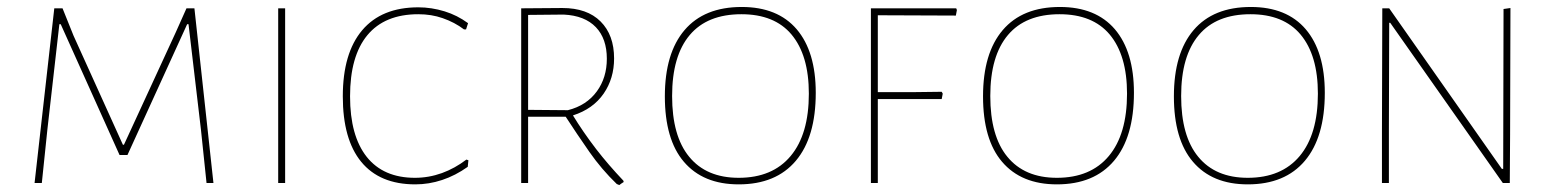

<svg xmlns="http://www.w3.org/2000/svg" viewBox="-20 -530 4502 556"><path d="M117.2 -154.8 101.1 0H80.1L137.2 -505.9H161.1L192.9 -426.8L335.9 -110.8H338.9L488.8 -436L520 -505.9H543L598.1 0H578.1L562 -153.8L525.9 -460H522L349.1 -81.1H326.2L155.8 -460H151.9Z M805.7 -505.9V0H785.6V-505.9Z M1335.4 -462.9 1329.6 -444.8H1323.7Q1296.9 -465.3 1261.7 -477.5Q1229.5 -488.8 1191.4 -488.8Q1094.2 -488.8 1043.9 -428.2Q993.7 -367.7 993.7 -251Q993.7 -136.7 1042 -75.7Q1090.3 -15.1 1181.6 -15.1Q1221.7 -15.1 1259.8 -28.8Q1297.4 -42.5 1330.6 -67.9L1336.4 -65.9L1334.5 -46.9Q1298.8 -21.5 1260.3 -8.8Q1222.2 3.9 1182.6 3.9Q1079.6 3.9 1025.9 -61.5Q972.7 -126.5 972.7 -251Q972.7 -376 1028.8 -442.4Q1085 -508.8 1191.4 -508.8Q1229.5 -508.8 1267.6 -497.1Q1304.2 -485.8 1335.4 -462.9Z M1509.3 0H1489.3V-505.9L1608.4 -506.8Q1680.2 -506.8 1719.2 -467.8Q1758.3 -428.7 1758.3 -360.8Q1758.3 -302.7 1728 -258.8Q1697.3 -214.4 1639.2 -195.8Q1668 -148.4 1706.5 -98.1Q1741.2 -53.2 1785.2 -6.8L1786.1 -2.9Q1781.2 0 1779.3 1.5L1773.4 5.9L1766.1 2.9Q1721.7 -40 1687 -89.8Q1648.9 -144.5 1618.2 -191.9H1509.3ZM1509.3 -211.9 1624.5 -210.9Q1678.7 -224.6 1708.5 -265.6Q1737.3 -305.2 1737.3 -359.9Q1737.3 -418 1705.6 -451.2Q1673.3 -484.9 1612.3 -487.8L1509.3 -486.8Z M2119.1 3.9Q2016.1 3.9 1960.4 -61.5Q1905.3 -126 1905.3 -251Q1905.3 -376 1962.4 -442.9Q2019.5 -509.8 2127.9 -509.8Q2231.9 -509.8 2287.1 -445.3Q2342.3 -380.4 2342.3 -261.2Q2342.3 -132.8 2284.7 -64.5Q2227.1 3.9 2119.1 3.9ZM2127 -488.8Q2028.3 -488.8 1977.5 -428.7Q1926.3 -368.2 1926.3 -252Q1926.3 -136.2 1975.6 -76.2Q2025.4 -15.1 2119.1 -15.1Q2216.8 -15.1 2269.5 -78.1Q2322.3 -141.1 2322.3 -258.8Q2322.3 -370.1 2272 -430.2Q2222.7 -488.8 2127 -488.8Z M2522 -243.2V0H2502V-505.9H2749L2751 -501L2748 -484.9L2522 -485.8V-263.2H2625L2707 -264.2L2710 -258.8L2707 -243.2Z M3040.5 3.9Q2937.5 3.9 2881.8 -61.5Q2826.7 -126 2826.7 -251Q2826.7 -376 2883.8 -442.9Q2940.9 -509.8 3049.3 -509.8Q3153.3 -509.8 3208.5 -445.3Q3263.7 -380.4 3263.7 -261.2Q3263.7 -132.8 3206.1 -64.5Q3148.4 3.9 3040.5 3.9ZM3048.3 -488.8Q2949.7 -488.8 2898.9 -428.7Q2847.7 -368.2 2847.7 -252Q2847.7 -136.2 2897 -76.2Q2946.8 -15.1 3040.5 -15.1Q3138.2 -15.1 3190.9 -78.1Q3243.7 -141.1 3243.7 -258.8Q3243.7 -370.1 3193.4 -430.2Q3144 -488.8 3048.3 -488.8Z M3593.3 3.9Q3490.2 3.9 3434.6 -61.5Q3379.4 -126 3379.4 -251Q3379.4 -376 3436.5 -442.9Q3493.7 -509.8 3602.1 -509.8Q3706.1 -509.8 3761.2 -445.3Q3816.4 -380.4 3816.4 -261.2Q3816.4 -132.8 3758.8 -64.5Q3701.2 3.9 3593.3 3.9ZM3601.1 -488.8Q3502.4 -488.8 3451.7 -428.7Q3400.4 -368.2 3400.4 -252Q3400.4 -136.2 3449.7 -76.2Q3499.5 -15.1 3593.3 -15.1Q3690.9 -15.1 3743.7 -78.1Q3796.4 -141.1 3796.4 -258.8Q3796.4 -370.1 3746.1 -430.2Q3696.8 -488.8 3601.1 -488.8Z M4002 -158.2V0H3981.9V-149.9L3982.9 -505.9H4002.9L4329.1 -41H4333L4334 -503.9L4354 -506.8L4353 -141.1L4352.1 0H4332L4005.9 -463.9H4002.9Z"/></svg>

Font: Datalegreya
Style: Gradient
Weight: 400
Designer: Figs Lab
Foundry: Figs Lab
Version: Version 1.002;PS 001.002;hotconv 1.0.70;makeotf.lib2.5.58329